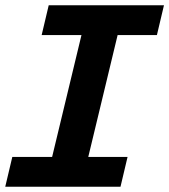

<svg xmlns="http://www.w3.org/2000/svg" viewBox="-23 -713 646 733"><path d="M-3 0 24 -114H176L288 -579H136L163 -693H603L576 -579H426L314 -114H464L437 0Z"/></svg>

Font: Ubuntu Sans Mono
Style: Italic
Weight: 400
Italic angle: -13.5°
Monospace: yes
Designer: Dalton Maag Ltd
Foundry: Dalton Maag Ltd
Version: Version 1.006